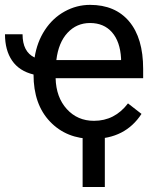

<svg xmlns="http://www.w3.org/2000/svg" viewBox="-37 -558 649 785"><path d="M342.3 9.8Q234.9 9.8 167.5 -60.8Q100.1 -131.3 100.1 -253.4Q41.5 -267.6 12.5 -310.1Q-16.6 -352.5 -16.6 -418H55.2Q55.2 -346.2 104.5 -322.8Q114.3 -386.2 146.5 -435.3Q178.7 -484.4 227.5 -511.2Q276.4 -538.1 331.1 -538.1Q434.1 -538.1 491.2 -470.2Q548.3 -402.3 548.3 -275.9V-238.3H190.4Q192.4 -160.2 236.1 -112.1Q279.8 -64 347.2 -64Q432.1 -64 486.3 -135.3L541.5 -92.3Q475.1 9.8 342.3 9.8ZM331.1 -463.9Q276.4 -463.9 239.3 -424.1Q202.1 -384.3 193.4 -312.5H458V-319.3Q454.1 -388.2 420.9 -426Q387.7 -463.9 331.1 -463.9ZM391.6 206.5H300.8V-43.5H391.6Z"/></svg>

Font: Roboto
Style: Regular
Weight: 400
Designer: Google
Version: Version 2.001047; 2015